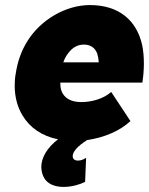

<svg xmlns="http://www.w3.org/2000/svg" viewBox="-20 -548 588 758"><path d="M301 -145C258 -145 232 -162 222 -191C219 -200 218 -211 218 -222H542C546 -247 548 -272 548 -297C548 -323 546 -348 541 -371C519 -469 448 -528 335 -528C240 -528 142 -471 89 -387C62 -344 49 -302 42 -257C39 -241 38 -225 38 -210C38 -165 49 -125 69 -92C98 -44 145 -11 209 2C165 36 143 75 143 112C143 116 144 119 144 123C151 175 191 190 231 190C265 190 299 179 316 170L320 75C308 83 297 86 288 86C275 86 267 80 267 68C267 51 287 28 324 5C392 -5 453 -31 495 -70L419 -185C389 -158 342 -145 301 -145ZM311 -372C337 -372 355 -360 364 -336C367 -326 369 -315 370 -302H230C235 -317 242 -329 250 -339C266 -360 286 -372 311 -372Z"/></svg>

Font: Arthouse Owned Black
Style: Italic
Weight: 900
Italic angle: -10°
Designer: Jeremy Tribby
Foundry: Tribby Type
Version: Version 1.000;PS 001.000;hotconv 1.0.88;makeotf.lib2.5.64775